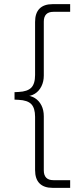

<svg xmlns="http://www.w3.org/2000/svg" viewBox="-20 -725 362 925"><path d="M233 180Q192 180 170.5 158.5Q149 137 149 94V-162Q149 -204 131 -223Q113 -242 70 -244L50 -245V-281L70 -282Q112 -284 130.5 -302.5Q149 -321 149 -364V-619Q149 -662 170.5 -683.5Q192 -705 233 -705H318V-668H237Q214 -668 202.5 -656Q191 -644 191 -621V-361Q191 -332 179.5 -309Q168 -286 148 -273.5Q128 -261 102 -261V-265Q128 -265 148 -252.5Q168 -240 179.5 -217.5Q191 -195 191 -165V96Q191 119 202.5 131Q214 143 237 143H318V180Z"/></svg>

Font: Mulish ExtraLight
Style: Regular
Weight: 200
Designer: Vernon Adams
Foundry: Vernon Adams
Version: Version 3.603